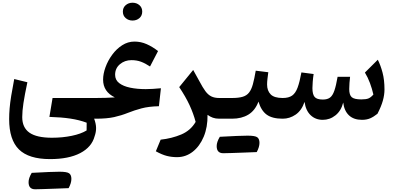

<svg xmlns="http://www.w3.org/2000/svg" viewBox="-20 -868 2879 1404"><path d="M180.2 -266.6Q160.2 -172.4 151.4 -113.8Q142.6 -55.2 142.6 -11.7Q142.6 64.9 195.3 102.1Q248 139.2 359.9 139.2Q437 139.2 504.4 125.2Q571.8 111.3 613.3 85.9L613.8 29.3Q561 9.3 495.1 -0.7Q429.2 -10.7 341.3 -13.2L364.3 -151.4H681.6V0H668.5Q682.1 36.6 682.6 66.9Q683.1 97.2 671.9 128.4Q650.9 207.5 566.7 251.5Q482.4 295.4 346.2 295.4Q190.4 295.4 118.7 224.9Q46.9 154.3 46.9 2.9Q46.9 -34.7 50.3 -75.2Q53.7 -115.7 62 -167.5Q70.3 -219.2 84 -290ZM237.3 516.1Q188.5 516.1 189 463.4Q189 434.6 211.9 396Q361.3 387.7 415.3 387.7Q469.2 387.7 485.6 399.4Q502 411.1 502 440.7Q502 470.2 481.9 507.8Q437.5 509.8 386.5 511.5Q335.4 513.2 297.1 514.6Q258.8 516.1 237.3 516.1Z M963.4 -564Q1009.8 -564 1052.5 -545.2Q1095.2 -526.4 1135.7 -494.6L1077.1 -381.8Q1042.5 -404.8 1011.2 -416.5Q980 -428.2 941.9 -428.2Q892.1 -428.2 856.9 -398.4Q821.8 -368.7 821.8 -321.3Q821.8 -283.2 851.6 -260.3Q881.3 -237.3 932.1 -226.8Q982.9 -216.3 1045.4 -216.3Q1069.8 -216.3 1097.2 -218Q1124.5 -219.7 1156.7 -222.7L1142.1 -91.3Q1065.9 -89.4 1014.2 -75.4Q962.4 -61.5 916 -43Q867.2 -23.4 814.5 -11.7Q761.7 0 681.6 0Q672.4 0 667.5 -8.1Q662.6 -16.1 662.6 -36.1V-115.7Q662.6 -135.7 667.5 -143.6Q672.4 -151.4 681.6 -151.4Q713.9 -151.4 753.7 -152.6Q793.5 -153.8 819.8 -155.8Q733.9 -197.3 733.9 -285.6Q733.9 -328.1 751.5 -376.5Q769 -424.8 800.3 -467.5Q831.5 -510.3 873.3 -537.1Q915 -564 963.4 -564ZM878.4 -783.2Q878.4 -812.5 899.2 -830.3Q919.9 -848.1 949.2 -848.1Q979 -848.1 999.5 -830.3Q1020 -812.5 1020 -783.2Q1020 -753.4 999.5 -735.6Q979 -717.8 949.2 -717.8Q919.9 -717.8 899.2 -735.6Q878.4 -753.4 878.4 -783.2Z M1392.6 -356.4 1439 -272.5Q1462.4 -228 1481.9 -201.4Q1501.5 -174.8 1525.1 -163.1Q1548.8 -151.4 1583 -151.4H1583.5V0H1583Q1556.6 0 1536.4 -7.3Q1516.1 -14.6 1497.6 -28.3Q1499 61.5 1469.7 131.6Q1440.4 201.7 1389.4 241.5Q1338.4 281.2 1274.4 281.2Q1235.8 281.2 1200.2 272.2Q1164.6 263.2 1119.6 238.3L1154.8 153.3Q1236.3 144.5 1305.2 115.5Q1374 86.4 1410.6 23.4Q1394.5 -37.6 1366.2 -98.9Q1337.9 -160.2 1290.5 -231Z M1612.8 252.4Q1564 252.4 1564.5 199.7Q1564.5 170.9 1587.4 132.3Q1736.8 124 1790.8 124Q1844.7 124 1861.1 135.7Q1877.4 147.5 1877.4 177Q1877.4 206.5 1857.4 244.1Q1813 246.1 1762 247.8Q1710.9 249.5 1672.6 251Q1634.3 252.4 1612.8 252.4ZM1583.5 0Q1574.2 0 1569.3 -8.1Q1564.5 -16.1 1564.5 -36.1V-115.7Q1564.5 -135.7 1569.3 -143.6Q1574.2 -151.4 1583.5 -151.4H1676.8Q1724.6 -151.4 1754.2 -160.2Q1783.7 -168.9 1801 -190.9Q1818.4 -212.9 1829.1 -251.7Q1839.8 -290.5 1850.1 -351.1L1941.9 -339.8Q1938.5 -314.5 1935.8 -291.7Q1933.1 -269 1933.1 -250Q1933.1 -205.1 1959 -178.2Q1984.9 -151.4 2046.9 -151.4H2047.4V0H2046.9Q1971.2 0 1930.4 -29.5Q1889.6 -59.1 1870.1 -125Q1845.7 -60.1 1796.4 -30Q1747.1 0 1676.8 0Z M2627 8.3Q2566.9 8.3 2532 -24.4Q2497.1 -57.1 2489.7 -118.2Q2474.6 -57.6 2433.3 -24.7Q2392.1 8.3 2340.3 8.3Q2287.1 8.3 2251.5 -25.6Q2215.8 -59.6 2207 -123Q2185.5 -59.6 2141.8 -29.8Q2098.1 0 2047.4 0Q2038.1 0 2033.2 -8.1Q2028.3 -16.1 2028.3 -36.1V-115.7Q2028.3 -135.7 2033.2 -143.6Q2038.1 -151.4 2047.4 -151.4Q2090.8 -151.4 2116 -168.9Q2141.1 -186.5 2156.2 -227.5Q2171.4 -268.6 2184.1 -338.4L2273.4 -326.7Q2269 -298.3 2266.8 -269.8Q2264.6 -241.2 2264.6 -223.6Q2264.6 -178.7 2280.5 -159.4Q2296.4 -140.1 2340.8 -140.1Q2374 -140.1 2393.3 -154.5Q2412.6 -168.9 2425 -205.1Q2437.5 -241.2 2448.7 -306.6H2540Q2537.6 -289.1 2535.6 -262Q2533.7 -234.9 2533.7 -216.8Q2533.7 -173.3 2552.2 -157.2Q2570.8 -141.1 2622.6 -141.1Q2657.2 -141.1 2674.8 -148.4Q2692.4 -155.8 2710.4 -176.8Q2700.7 -219.2 2685.3 -260.7Q2669.9 -302.2 2648.4 -337.4L2742.7 -431.2Q2763.2 -390.6 2777.3 -337.4Q2791.5 -284.2 2791.5 -213.4Q2791.5 -174.3 2779.5 -131.6Q2767.6 -88.9 2740.2 -36.1Q2712.4 -13.7 2686.8 -2.7Q2661.1 8.3 2627 8.3Z"/></svg>

Font: Pinar DS4-SemiBold
Style: Regular
Weight: 600
Designer: Amin Abedi
Version: Version 2.000